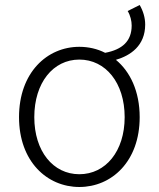

<svg xmlns="http://www.w3.org/2000/svg" viewBox="-20 -734 634 767"><path d="M297 -38C192 -38 117 -130 117 -266C117 -403 192 -496 297 -496C402 -496 478 -403 478 -266C478 -130 402 -38 297 -38ZM297 13C426 13 538 -89 538 -266C538 -369 500 -448 443 -495C501 -512 560 -551 560 -636C560 -663 552 -690 538 -714L490 -690C501 -672 506 -650 506 -632C506 -570 469 -536 400 -523C369 -539 333 -547 297 -547C168 -547 56 -444 56 -266C56 -89 168 13 297 13Z"/></svg>

Font: Noto Sans HK Light
Style: Regular
Weight: 300
Designer: Ryoko NISHIZUKA 西塚涼子 (kana, bopomofo & ideographs); Paul D. Hunt (Latin, Greek & Cyrillic); Sandoll Communications 산돌커뮤니
Foundry: Adobe
Version: Version 2.004;hotconv 1.0.118;makeotfexe 2.5.65603